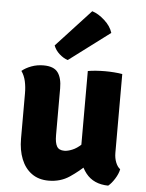

<svg xmlns="http://www.w3.org/2000/svg" viewBox="-55 -814 658 866"><g transform="rotate(5 274.5 -381.0)"><path d="M487 -142.5Q487 -118.5 494.8 -99Q502.5 -79.5 515 -70.5Q511 -49.5 496.5 -26.5Q482 -3.5 467.5 8Q401 7 366 -37.5Q331 -82 331 -144.5V-499Q347 -502 368 -503.5Q389 -505 409 -505Q428.5 -505 449.2 -503.5Q470 -502 487 -499ZM57.5 -374Q57.5 -403.5 51.8 -429Q46 -454.5 32.5 -473.5Q50 -488 75.5 -497.5Q101 -507 130 -507Q177 -507 195.2 -482Q213.5 -457 213.5 -410.5V-197.5Q213.5 -164 222.8 -147.8Q232 -131.5 256.5 -131.5Q272 -131.5 292.2 -139.8Q312.5 -148 332.8 -167Q353 -186 368 -217V-80.5Q333 -46 292 -18.5Q251 9 197.5 9Q152 9 120.8 -13.8Q89.5 -36.5 73.5 -76.8Q57.5 -117 57.5 -169ZM327.5 -769.5Q355.5 -761 384 -735.2Q412.5 -709.5 421.5 -679.5L236.5 -540.5Q217 -546.5 198.5 -563Q180 -579.5 172 -601Z"/></g></svg>

Font: Signika
Style: Bold
Weight: 700
Designer: Anna Giedry
Foundry: Anna Giedry
Version: Version 2.001